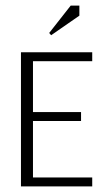

<svg xmlns="http://www.w3.org/2000/svg" viewBox="-20 -667 375 687"><path d="M163 -541 156 -549 233 -647H264V-611ZM55 0V-480H310V-448H98V-266H270V-234H98V-32H310V0Z"/></svg>

Font: Glametrix
Style: Light
Weight: 300
Designer: gluk
Foundry: gluk
Version: Version 0.40